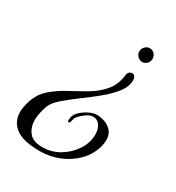

<svg xmlns="http://www.w3.org/2000/svg" viewBox="-170 -387 602 655"><g transform="rotate(30 131.0 -60.0)"><path d="M232 -252Q222 -252 214 -260Q206 -268 206 -279Q206 -290 214 -298Q222 -306 232 -306Q243 -306 250.5 -298Q258 -290 258 -279Q258 -268 250.5 -260Q243 -252 232 -252ZM82 186Q15 186 -14 163.5Q-43 141 -43 104Q-43 85 -35 59Q-24 24 2.5 1Q29 -22 62 -39.5Q95 -57 126.5 -75.5Q158 -94 180 -120.5Q202 -147 206 -187Q207 -194 212 -198Q217 -202 222 -202Q237 -202 237 -181Q237 -157 218 -132.5Q199 -108 169.5 -84Q140 -60 110 -38Q80 -16 56.5 4.5Q33 25 26 43Q21 57 17.5 72.5Q14 88 14 102Q14 130 29.5 150Q45 170 83 170Q119 170 149.5 151.5Q180 133 199 104Q218 75 218 43Q218 20 208 6.5Q198 -7 182 -7Q171 -7 158.5 1Q146 9 136.5 19Q127 29 126 37Q123 52 118 52Q112 52 115 35Q117 22 129.5 10Q142 -2 159 -10.5Q176 -19 191 -19Q203 -19 219 -14Q235 -9 247.5 4Q260 17 260 40Q260 50 257 64Q247 102 220 129.5Q193 157 157 171.5Q121 186 82 186Z"/></g></svg>

Font: Gwendolyn
Style: Regular
Weight: 400
Designer: Robert E. Leuschke
Foundry: Robert E. Leuschke
Version: Version 1.010; ttfautohint (v1.8.3)